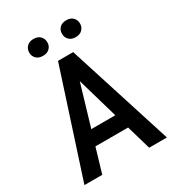

<svg xmlns="http://www.w3.org/2000/svg" viewBox="-211 -1012 1022 1130"><g transform="rotate(-30 300.0 -447.5)"><path d="M417.5 -165H195.3L146.5 0H25.4L256.3 -710.9H359.4L585.9 0H465.3ZM225.1 -265.1H388.2L307.6 -543.9ZM133.8 -837.4Q133.8 -861.8 150.1 -878.4Q166.5 -895 195.3 -895Q224.1 -895 240.5 -878.4Q256.8 -861.8 256.8 -837.4Q256.8 -813 240.5 -796.6Q224.1 -780.3 195.3 -780.3Q166.5 -780.3 150.1 -796.6Q133.8 -813 133.8 -837.4ZM356 -836.9Q356 -861.3 372.1 -877.7Q388.2 -894 417 -894Q445.8 -894 462.2 -877.7Q478.5 -861.3 478.5 -836.9Q478.5 -812.5 462.2 -795.9Q445.8 -779.3 417 -779.3Q388.2 -779.3 372.1 -795.9Q356 -812.5 356 -836.9Z"/></g></svg>

Font: TypoPRO Roboto Mono
Style: Regular
Weight: 500
Designer: Google
Version: Version 2.000986; 2015; ttfautohint (v1.3)